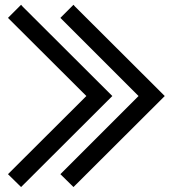

<svg xmlns="http://www.w3.org/2000/svg" viewBox="-20 -753 707 787"><path d="M227.5 -39.1 547.9 -359.4 227.5 -679.7 281.2 -733.4 287.1 -726.6 288.1 -725.6 655.3 -359.4 281.2 13.7ZM12.7 -39.1 334 -359.4 12.7 -679.7 18.6 -685.5 19.5 -686.5 66.4 -733.4 72.3 -726.6 73.2 -725.6 440.4 -359.4 66.4 13.7Z"/></svg>

Font: RobotoJAA
Style: Medium
Weight: 500
Version: Version 2.05; 2016-11-05